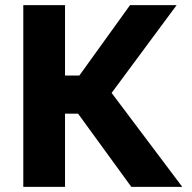

<svg xmlns="http://www.w3.org/2000/svg" viewBox="-20 -730 749 750"><path d="M71 0H234V-286H285L493 0H692L416 -367L670 -710H488L290 -435H234V-710H71Z"/></svg>

Font: FIGSv2-sans-serif ExtraBold
Style: Regular
Weight: 800
Designer: Matt McInerney, Pablo Impallari, Rodrigo Fuenzalida,Mirko Velimirovic
Foundry: Matt McInerney, Pablo Impallari, Rodrigo Fuenzalida
Version: Version 4.021;hotconv 1.0.109;makeotfexe 2.5.65596